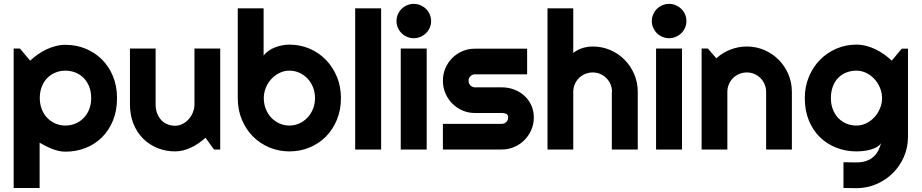

<svg xmlns="http://www.w3.org/2000/svg" viewBox="-20 -774 4771 994"><path d="M185.1 199.2H50.8V-522.9H83L136.2 -460Q154.3 -477.1 175.8 -492.2Q197.3 -507.3 220.5 -518.3Q243.7 -529.3 268.6 -535.6Q293.5 -542 318.8 -542Q374 -542 422.6 -522.2Q471.2 -502.4 507.6 -466.3Q543.9 -430.2 564.9 -379.2Q585.9 -328.1 585.9 -266.1Q585.9 -201.7 564.9 -150.1Q543.9 -98.6 507.6 -62.7Q471.2 -26.9 422.6 -7.8Q374 11.2 318.8 11.2Q301.3 11.2 283.9 7.3Q266.6 3.4 249.8 -3.2Q232.9 -9.8 216.6 -18.1Q200.2 -26.4 185.1 -35.2ZM452.1 -266.1Q452.1 -299.3 441.7 -325.7Q431.2 -352.1 413.1 -370.4Q395 -388.7 370.6 -398.4Q346.2 -408.2 318.8 -408.2Q291.5 -408.2 267.3 -398.4Q243.2 -388.7 225.1 -370.4Q207 -352.1 196.5 -325.7Q186 -299.3 186 -266.1Q186 -234.4 196.5 -208Q207 -181.6 225.1 -163.1Q243.2 -144.5 267.3 -134.3Q291.5 -124 318.8 -124Q346.2 -124 370.6 -134.3Q395 -144.5 413.1 -163.1Q431.2 -181.6 441.7 -208Q452.1 -234.4 452.1 -266.1Z M1043.9 -61Q1027.8 -46.4 1009.5 -33.4Q991.2 -20.5 971.2 -11Q951.2 -1.5 929.9 4.2Q908.7 9.8 886.7 9.8Q838.4 9.8 795.9 -7.3Q753.4 -24.4 721.4 -55.9Q689.5 -87.4 671.1 -132.6Q652.8 -177.7 652.8 -233.9V-522.9H785.6V-233.9Q785.6 -207.5 793.7 -186.8Q801.8 -166 815.4 -151.9Q829.1 -137.7 847.4 -130.4Q865.7 -123 886.7 -123Q907.2 -123 925.5 -132.6Q943.8 -142.1 957.5 -157.7Q971.2 -173.3 979 -193.1Q986.8 -212.9 986.8 -233.9V-522.9H1120.1V0H1087.9Z M1745.1 -266.1Q1745.1 -204.6 1724.1 -153.8Q1703.1 -103 1667 -66.7Q1630.9 -30.3 1582.3 -10.3Q1533.7 9.8 1478 9.8Q1422.9 9.8 1374.3 -10.7Q1325.7 -31.2 1289.3 -67.9Q1252.9 -104.5 1231.9 -155Q1210.9 -205.6 1210.9 -266.1V-731H1344.7V-486.8Q1355.5 -500.5 1370.8 -511.2Q1386.2 -522 1404.1 -528.8Q1421.9 -535.6 1440.9 -539.3Q1460 -543 1478 -543Q1533.7 -543 1582.3 -522.2Q1630.9 -501.5 1667 -464.4Q1703.1 -427.2 1724.1 -376.7Q1745.1 -326.2 1745.1 -266.1ZM1610.8 -266.1Q1610.8 -296.4 1600.3 -322.5Q1589.8 -348.6 1571.8 -367.7Q1553.7 -386.7 1529.5 -397.5Q1505.4 -408.2 1478 -408.2Q1450.7 -408.2 1426.5 -396.2Q1402.3 -384.3 1384.3 -364.5Q1366.2 -344.7 1356 -319.1Q1345.7 -293.5 1345.7 -266.1Q1345.7 -235.8 1356 -210Q1366.2 -184.1 1384.3 -165Q1402.3 -146 1426.5 -135Q1450.7 -124 1478 -124Q1505.4 -124 1529.5 -135Q1553.7 -146 1571.8 -165Q1589.8 -184.1 1600.3 -210Q1610.8 -235.8 1610.8 -266.1Z M1953.1 0H1818.8V-731H1953.1Z M2211.9 -665Q2211.9 -646.5 2204.8 -630.4Q2197.8 -614.3 2185.5 -602.3Q2173.3 -590.3 2157 -583.3Q2140.6 -576.2 2122.1 -576.2Q2103.5 -576.2 2087.2 -583.3Q2070.8 -590.3 2058.8 -602.3Q2046.9 -614.3 2039.8 -630.4Q2032.7 -646.5 2032.7 -665Q2032.7 -683.1 2039.8 -699.5Q2046.9 -715.8 2058.8 -727.8Q2070.8 -739.7 2087.2 -746.8Q2103.5 -753.9 2122.1 -753.9Q2140.6 -753.9 2157 -746.8Q2173.3 -739.7 2185.5 -727.8Q2197.8 -715.8 2204.8 -699.5Q2211.9 -683.1 2211.9 -665ZM2189 0H2054.7V-522.9H2189Z M2577.6 0H2272.9V-132.8H2577.6Q2591.3 -132.8 2601.1 -142.6Q2610.8 -152.3 2610.8 -166Q2610.8 -180.2 2601.1 -184.6Q2591.3 -189 2577.6 -189H2439Q2404.3 -189 2374 -202.1Q2343.8 -215.3 2321.3 -238Q2298.8 -260.7 2285.9 -291Q2272.9 -321.3 2272.9 -356Q2272.9 -390.6 2285.9 -420.9Q2298.8 -451.2 2321.3 -473.6Q2343.8 -496.1 2374 -509Q2404.3 -522 2439 -522H2709V-389.2H2439Q2425.3 -389.2 2415.5 -379.4Q2405.8 -369.6 2405.8 -356Q2405.8 -341.8 2415.5 -331.8Q2425.3 -321.8 2439 -321.8H2577.6Q2611.8 -321.8 2642.1 -310.3Q2672.4 -298.8 2694.8 -278.3Q2717.3 -257.8 2730.5 -229Q2743.7 -200.2 2743.7 -166Q2743.7 -131.3 2730.5 -101.3Q2717.3 -71.3 2694.8 -48.6Q2672.4 -25.9 2642.1 -12.9Q2611.8 0 2577.6 0Z M2947.8 0H2814.5V-731H2947.8V-500Q2971.7 -518.1 2997.1 -525.6Q3022.5 -533.2 3048.8 -533.2Q3097.2 -533.2 3139.6 -514.9Q3182.1 -496.6 3213.6 -464.6Q3245.1 -432.6 3263.4 -389.9Q3281.7 -347.2 3281.7 -298.8V0H3147.5V-298.8H3148.4Q3148.4 -319.3 3140.6 -337.6Q3132.8 -356 3119.1 -369.6Q3105.5 -383.3 3087.4 -391.1Q3069.3 -398.9 3048.8 -398.9Q3027.8 -398.9 3009.3 -391.1Q2990.7 -383.3 2977.1 -369.6Q2963.4 -356 2955.6 -337.6Q2947.8 -319.3 2947.8 -298.8Z M3533.7 -665Q3533.7 -646.5 3526.6 -630.4Q3519.5 -614.3 3507.3 -602.3Q3495.1 -590.3 3478.8 -583.3Q3462.4 -576.2 3443.8 -576.2Q3425.3 -576.2 3408.9 -583.3Q3392.6 -590.3 3380.6 -602.3Q3368.7 -614.3 3361.6 -630.4Q3354.5 -646.5 3354.5 -665Q3354.5 -683.1 3361.6 -699.5Q3368.7 -715.8 3380.6 -727.8Q3392.6 -739.7 3408.9 -746.8Q3425.3 -753.9 3443.8 -753.9Q3462.4 -753.9 3478.8 -746.8Q3495.1 -739.7 3507.3 -727.8Q3519.5 -715.8 3526.6 -699.5Q3533.7 -683.1 3533.7 -665ZM3510.7 0H3376.5V-522.9H3510.7Z M3745.6 0H3612.3V-522.9H3644.5L3688.5 -472.2Q3720.7 -501.5 3761.5 -517.3Q3802.2 -533.2 3846.7 -533.2Q3894.5 -533.2 3937 -514.9Q3979.5 -496.6 4011.2 -464.6Q4043 -432.6 4061.3 -389.9Q4079.6 -347.2 4079.6 -298.8V0H3946.3V-298.8Q3946.3 -319.3 3938.5 -337.6Q3930.7 -356 3917 -369.6Q3903.3 -383.3 3885.3 -391.1Q3867.2 -398.9 3846.7 -398.9Q3825.7 -398.9 3807.1 -391.1Q3788.6 -383.3 3774.9 -369.6Q3761.2 -356 3753.4 -337.6Q3745.6 -319.3 3745.6 -298.8Z M4546.4 -266.1Q4546.4 -293.5 4535.9 -319.1Q4525.4 -344.7 4507.3 -364.5Q4489.3 -384.3 4465.1 -396.2Q4440.9 -408.2 4413.6 -408.2Q4386.2 -408.2 4362.1 -398.9Q4337.9 -389.6 4320.1 -371.6Q4302.2 -353.5 4292 -326.9Q4281.7 -300.3 4281.7 -266.1Q4281.7 -233.4 4292 -207.3Q4302.2 -181.2 4320.1 -162.6Q4337.9 -144 4362.1 -134Q4386.2 -124 4413.6 -124Q4440.9 -124 4465.1 -136Q4489.3 -147.9 4507.3 -167.7Q4525.4 -187.5 4535.9 -213.1Q4546.4 -238.8 4546.4 -266.1ZM4680.7 -65.9Q4680.7 -10.7 4659.7 37.6Q4638.7 85.9 4602.3 122.1Q4565.9 158.2 4517.3 179.2Q4468.8 200.2 4413.6 200.2L4346.7 199.2V65.9L4412.6 66.9Q4443.8 66.9 4465.8 58.8Q4487.8 50.8 4502.9 36.9Q4518.1 22.9 4527.1 4.9Q4536.1 -13.2 4541.5 -33.2Q4533.7 -20.5 4519 -12.5Q4504.4 -4.4 4486.6 0.7Q4468.8 5.9 4449.5 7.8Q4430.2 9.8 4413.6 9.8Q4358.4 9.8 4309.8 -9.3Q4261.2 -28.3 4224.9 -63.7Q4188.5 -99.1 4167.5 -150.4Q4146.5 -201.7 4146.5 -266.1Q4146.5 -325.2 4167.5 -376Q4188.5 -426.8 4224.9 -463.9Q4261.2 -501 4309.8 -522Q4358.4 -543 4413.6 -543Q4439 -543 4463.9 -536.6Q4488.8 -530.3 4512.2 -519Q4535.6 -507.8 4556.9 -492.7Q4578.1 -477.5 4596.7 -460L4648.4 -522H4680.7Z"/></svg>

Font: Righteous
Style: Regular
Weight: 400
Version: Version 1.000